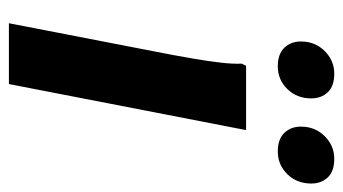

<svg xmlns="http://www.w3.org/2000/svg" viewBox="-194 -596 789 442"><g transform="rotate(90 201.0 -374.5)"><path d="M33 0 106 -377Q110 -398 115 -427.5Q120 -457 123.5 -486Q127 -515 126 -536L131 -546H279L173 0ZM328 -619Q300 -619 285.5 -634Q271 -649 271 -672Q271 -705 293 -727Q315 -749 345 -749Q374 -749 388 -734Q402 -719 402 -696Q402 -663 380.5 -641Q359 -619 328 -619ZM132 -619Q104 -619 89.5 -634Q75 -649 75 -672Q75 -705 97 -727Q119 -749 149 -749Q178 -749 192 -734Q206 -719 206 -696Q206 -663 184.5 -641Q163 -619 132 -619Z"/></g></svg>

Font: Kufam SemiBold
Style: Italic
Weight: 600
Italic angle: -11°
Designer: Artur Schmal
Foundry: Original Type
Version: Version 1.301; ttfautohint (v1.8.3)